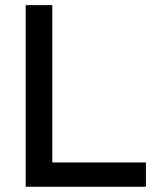

<svg xmlns="http://www.w3.org/2000/svg" viewBox="-20 -713 626 733"><path d="M78.1 0V-693.4H179.7V-92.8H537.1V0Z"/></svg>

Font: Cascadia Mono PL
Style: Regular
Weight: 400
Monospace: yes
Designer: Aaron Bell
Foundry: Saja Typeworks
Version: Version 2404.023; ttfautohint (v1.8.4)